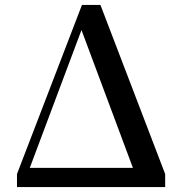

<svg xmlns="http://www.w3.org/2000/svg" viewBox="-20 -760 737 780"><path d="M49 0V-53L313 -740H388L651 -53V0ZM520 -78 311 -638 101 -78Z"/></svg>

Font: Early Summer Mincho SemiBold
Style: Regular
Weight: 600
Designer: GuiWonder
Version: Version 1.002